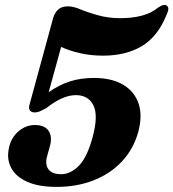

<svg xmlns="http://www.w3.org/2000/svg" viewBox="-20 -737 696 771"><path d="M14.5 -135Q21 -179.5 51.5 -207.2Q82 -235 120 -235Q160 -235 175.5 -211Q191 -187 180 -148.5L169.5 -111Q160 -77 174.5 -57.2Q189 -37.5 225.5 -37.5Q263 -37.5 296.5 -71.2Q330 -105 352 -186.5Q375.5 -273.5 355 -314.2Q334.5 -355 284.5 -355Q231.5 -355 165.5 -302.5Q149.5 -294 139.8 -289.8Q130 -285.5 119.5 -285.5Q107 -285.5 100.5 -293Q94 -300.5 98.5 -316.5L193.5 -665Q200 -686.5 214 -699Q228 -711.5 252 -711.5Q269.5 -711.5 291.5 -704Q330.5 -687.5 373.2 -675.8Q416 -664 461.5 -664Q564 -664 614 -706Q624 -712.5 632 -715.5Q640 -718.5 647 -716Q653 -713.5 655.5 -705.8Q658 -698 650 -680.5Q615 -591.5 550.8 -552.5Q486.5 -513.5 393.5 -513.5Q346 -513.5 302.5 -523.2Q259 -533 225.5 -548.5L175.5 -367Q219 -397 261.8 -410.5Q304.5 -424 357.5 -424Q428.5 -424 474.5 -396.8Q520.5 -369.5 536.8 -320.2Q553 -271 534.5 -205Q515 -136.5 468.5 -87.5Q422 -38.5 355 -12.5Q288 13.5 207.5 13.5Q135 13.5 89.8 -6.8Q44.5 -27 26 -60.8Q7.5 -94.5 14.5 -135Z"/></svg>

Font: Fraunces 72pt Soft
Style: Bold Italic
Weight: 700
Italic angle: -16°
Version: Version 1.000;[b76b70a41]